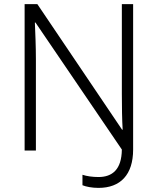

<svg xmlns="http://www.w3.org/2000/svg" viewBox="-20 -734 769 936"><path d="M460 182C567 182 629 118 629 -5V-714H574V-277C574 -217 575 -148 578 -102H575L162 -714H100V0H155V-445C155 -508 152 -576 150 -624H153L574 -5C573 93 527 129 460 129C431 129 403 125 382 118V169C399 176 428 182 460 182Z"/></svg>

Font: Noto Sans Meetei Mayek Light
Style: Regular
Weight: 300
Designer: Monotype Design Team and Neelakash Kshetrimayum
Foundry: Monotype Imaging Inc.
Version: Version 2.002